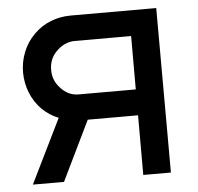

<svg xmlns="http://www.w3.org/2000/svg" viewBox="-45 -608 676 654"><g transform="rotate(-5 293.0 -281.0)"><path d="M419 0V-204H247L148 0H41.5L149 -219Q117.5 -231.5 93.5 -255Q68 -280.5 54.8 -314Q41.5 -347.5 41.5 -383.5Q41.5 -419.5 54.8 -452.8Q68 -486 93.5 -511.5Q119 -537 151.5 -549.8Q184 -562.5 220 -562.5H512.5L513.5 0ZM419 -292.5V-475H223Q188.5 -473 162.5 -446Q137.5 -421 137.5 -383.5Q137.5 -348 161.5 -322Q188 -292.5 223 -292.5Z"/></g></svg>

Font: Russisch Sans Medium
Style: Regular
Weight: 500
Width: 4
Designer: Michael Sharanda (font) & Cristiano Sobral (main changes)
Foundry: Michael Sharanda
Version: Version 2.00;September 8, 2020;FontCreator 13.0.0.2681 64-bi